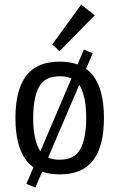

<svg xmlns="http://www.w3.org/2000/svg" viewBox="-20 -762 525 845"><path d="M242.7 5.4Q199.2 5.4 165.5 -6.3L135.7 63.5L96.2 46.9L127.4 -25.9Q108.4 -38.6 94.7 -57.6Q47.9 -120.1 47.9 -242.7Q47.9 -365.2 94.7 -428Q141.6 -490.7 242.7 -490.7Q287.1 -490.7 321.3 -478.5L349.1 -543.9L388.2 -527.8L358.9 -459Q377 -446.3 390.6 -428.2Q437.5 -365.2 437.5 -242.7Q437.5 -120.1 390.6 -57.4Q343.8 5.4 242.7 5.4ZM157.7 -96.2 294.4 -416.5Q272.9 -426.3 242.7 -426.3Q176.3 -426.3 151.1 -378.7Q126 -331.1 126 -242.7Q126 -154.8 151.4 -106.9Q153.8 -101.6 157.7 -96.2ZM242.7 -59.1Q309.1 -59.1 334.2 -106.9Q359.4 -154.8 359.4 -242.7Q359.4 -331.1 334.5 -378.9Q331.5 -383.8 328.6 -388.2L191.9 -68.4Q213.4 -59.1 242.7 -59.1ZM242.2 -536.6 210 -566.4 337.4 -741.7 397 -694.8Z"/></svg>

Font: Anaheim Medium
Style: Regular
Weight: 500
Version: Version 2.001